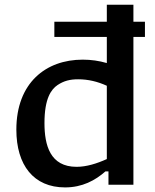

<svg xmlns="http://www.w3.org/2000/svg" viewBox="-20 -785 660 816"><path d="M49.5 -234C49.5 -83 123 11.5 256.5 11.5C329.5 11.5 384.5 -18 428 -56.5H441V0H547V-628H596V-692.5H547V-765H434V-692.5H211V-628H434V-517C401.5 -526.5 367.5 -531.5 331.5 -531.5C175 -531.5 49.5 -433 49.5 -234ZM169 -262C169 -367.5 198 -405.5 224.5 -423.5C251.5 -441.5 277.5 -448 312 -448C354.5 -448 394.5 -438.5 434 -420.5V-109C391 -89.5 347 -76 305.5 -76C193 -76 169 -167.5 169 -262Z"/></svg>

Font: Monaspace Argon Medium
Style: Regular
Weight: 500
Designer: Riley Cran & the Lettermatic Team
Foundry: Lettermatic
Version: Version 1.000 (Monaspace Argon)